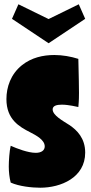

<svg xmlns="http://www.w3.org/2000/svg" viewBox="-20 -866 423 897"><path d="M82 -561C30 -519 10 -459 10 -403C10 -308 70 -274 121 -248C148 -234 189 -213 189 -182C189 -164 174 -152 147 -152C111 -152 59 -172 30 -185C24 -161 21 -113 21 -88C21 -63 24 -36 30 -13C70 5 130 11 168 11C264 11 378 -36 378 -153C378 -220 340 -258 304 -282C273 -302 226 -327 226 -355C226 -372 245 -377 269 -377C301 -377 340 -367 346 -366C347 -380 349 -392 349 -432C349 -460 348 -510 346 -591C311 -602 272 -609 234 -609C181 -609 127 -597 82 -561ZM207 -664 378 -778 348 -846 207 -777 66 -846 36 -778Z"/></svg>

Font: Ranchers
Style: Regular
Weight: 400
Designer: Pablo Impallari, Brenda Gallo
Foundry: Pablo Impallari, Brenda Gallo
Version: Version 1.000